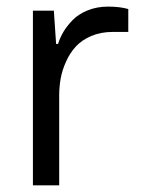

<svg xmlns="http://www.w3.org/2000/svg" viewBox="-20 -558 426 578"><path d="M79.1 0V-525.9H142.1L148.9 -425.8H154.8Q160.2 -443.8 170.7 -461.7Q181.2 -479.5 198.7 -497.6Q216.3 -515.6 244.1 -526.9Q272 -538.1 305.2 -538.1Q340.8 -538.1 366.2 -530.8V-461.9H319.8Q283.2 -461.9 254.4 -449.5Q225.6 -437 208 -417.7Q190.4 -398.4 178.7 -372.3Q167 -346.2 162.6 -321.3Q158.2 -296.4 158.2 -271V0Z"/></svg>

Font: Archivo Expanded Light
Style: Regular
Weight: 300
Width: 7
Designer: Hector Gatti
Foundry: Omnibus-Type
Version: Version 2.001